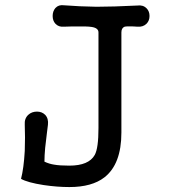

<svg xmlns="http://www.w3.org/2000/svg" viewBox="-20 -716 665 753"><path d="M366.2 -588.9V-213.9Q366.2 -134.8 351.6 -108.4Q328.1 -66.4 252 -66.4Q213.9 -66.4 192.4 -70.3Q172.9 -73.2 154.3 -82Q154.3 -105.5 157.2 -136.7Q159.2 -156.2 164.1 -195.3L168 -226.6Q170.9 -251 157.2 -265.6Q144.5 -278.3 125 -278.3Q104.5 -278.3 90.8 -265.6Q75.2 -251 77.1 -226.6Q79.1 -178.7 77.1 -124Q73.2 -55.7 62.5 -14.6Q87.9 0 151.4 9.8Q204.1 17.6 252 17.6Q340.8 17.6 389.6 -20.5Q456.1 -72.3 456.1 -196.3V-588.9Q456.1 -606.4 468.8 -611.3Q477.5 -613.3 503.9 -612.3L518.6 -611.3Q541 -609.4 554.7 -623Q566.4 -634.8 566.4 -653.3Q566.4 -671.9 554.7 -683.6Q541 -697.3 518.6 -694.3Q422.9 -689.5 358.4 -689.5Q293 -690.4 230.5 -695.3Q210 -698.2 197.3 -684.6Q186.5 -671.9 186.5 -653.3Q186.5 -634.8 197.3 -623Q210 -609.4 230.5 -611.3L264.6 -612.3Q321.3 -613.3 338.9 -610.4Q366.2 -606.4 366.2 -588.9Z"/></svg>

Font: Gungsuh
Style: Regular
Weight: 400
Version: Version 2.21